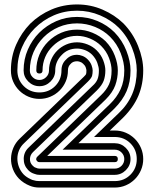

<svg xmlns="http://www.w3.org/2000/svg" viewBox="-20 -714 681 862"><path d="M157 128Q133 128 114 120Q86 109 65 88Q47 69 38 45.5Q29 22 29.5 -2.5Q30 -27 40 -50.5Q50 -74 69 -92L356 -369Q364 -377 366 -380.5Q368 -384 368 -398Q368 -402 365 -411Q362 -420 353 -428Q347 -434 339 -436.5Q331 -439 326 -439Q307 -439 297 -427Q285 -416 285 -398Q285 -371 275 -348Q265 -325 247.5 -307.5Q230 -290 206.5 -280Q183 -270 157 -270Q131 -270 107.5 -280Q84 -290 66.5 -307.5Q49 -325 39 -348Q29 -371 29 -398Q29 -460 52.5 -513.5Q76 -567 116 -608Q157 -648 210.5 -671Q264 -694 326 -694Q387 -694 441 -670.5Q495 -647 534 -609Q577 -565 600 -507.5Q623 -450 623 -398Q623 -336 601.5 -284.5Q580 -233 532 -185L473 -128H495Q522 -128 545 -118Q568 -108 585.5 -90.5Q603 -73 613 -49.5Q623 -26 623 0Q623 26 613 49.5Q603 73 585.5 90.5Q568 108 545 118Q522 128 495 128ZM159 99H495Q537 99 565.5 70.5Q594 42 594 0Q594 -42 565.5 -70.5Q537 -99 495 -99H402L513 -206Q594 -282 594 -398Q594 -445 573.5 -497Q553 -549 514 -589Q479 -624 429.5 -645Q380 -666 326 -666Q270 -666 221.5 -645Q173 -624 136 -587Q100 -551 79 -502.5Q58 -454 58 -398Q58 -356 86.5 -327.5Q115 -299 157 -299Q199 -299 227.5 -327.5Q256 -356 256 -398Q256 -428 277 -447Q296 -468 326 -468Q337 -468 350 -463Q363 -458 373 -448Q386 -435 391 -421Q396 -407 396 -398Q396 -384 393.5 -374Q391 -364 375 -348L88 -71Q73 -57 65.5 -39Q58 -21 58 -2Q58 17 65 35.5Q72 54 86 69Q99 82 117 90Q117 91 119 91Q124 94 130 95Q141 99 157 99ZM157 71Q151 71 146 70Q141 69 136 67Q118 62 106 49Q86 28 86.5 -1.5Q87 -31 108 -51L395 -328Q411 -342 417.5 -357.5Q424 -373 424 -398Q424 -412 417 -431.5Q410 -451 394 -468Q380 -482 361.5 -489Q343 -496 326 -496Q284 -496 257 -467Q243 -453 235.5 -435.5Q228 -418 228 -398Q228 -369 207 -348Q186 -327 157 -327Q128 -327 107 -348Q86 -369 86 -398Q86 -448 105 -491.5Q124 -535 156 -567Q189 -600 232.5 -619Q276 -638 326 -638Q374 -638 418 -619.5Q462 -601 494 -569Q529 -533 547.5 -486Q566 -439 566 -398Q566 -346 548.5 -305Q531 -264 493 -226L332 -71H495Q524 -71 545 -50Q566 -29 566 0Q566 29 545 50Q524 71 495 71ZM495 43Q513 43 525.5 30.5Q538 18 538 0Q538 -17 525.5 -29.5Q513 -42 495 -42H261L473 -246Q505 -277 521.5 -313.5Q538 -350 538 -398Q538 -433 522 -475Q506 -517 474 -549Q446 -577 407 -593Q368 -609 326 -609Q282 -609 243.5 -592.5Q205 -576 176 -547Q147 -518 130.5 -480Q114 -442 114 -398Q114 -380 126.5 -367.5Q139 -355 157 -355Q174 -355 187 -367.5Q200 -380 200 -398Q200 -424 210 -447Q220 -470 237 -487Q254 -504 277 -514Q300 -524 326 -524Q349 -524 373 -514.5Q397 -505 414 -488Q434 -468 443.5 -443Q453 -418 453 -398Q453 -372 445.5 -351.5Q438 -331 415 -308L128 -31Q115 -18 114.5 -0.5Q114 17 126 29Q133 37 141 39Q149 43 157 43ZM157 14Q151 14 147 10Q142 5 142.5 -0.5Q143 -6 147 -10L434 -287Q458 -310 469.5 -335.5Q481 -361 481 -398Q481 -423 469.5 -453.5Q458 -484 434 -508Q413 -529 384 -541Q355 -553 326 -553Q294 -553 266 -540.5Q238 -528 217 -507Q195 -486 183 -458Q171 -430 171 -398Q171 -384 157 -384Q143 -384 143 -398Q143 -436 157 -469Q171 -502 196 -527Q222 -553 255 -567Q288 -581 326 -581Q361 -581 395 -567Q429 -553 454 -529Q482 -500 495.5 -464Q509 -428 509 -398Q509 -363 497.5 -331Q486 -299 454 -267L192 -14H495Q509 -14 509 0Q509 14 495 14Z"/></svg>

Font: Zschusch
Style: Regular
Weight: 400
Designer: Peter Wiegel
Foundry: Peter Wiegel